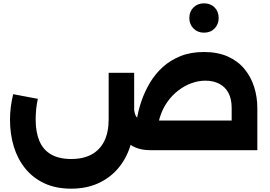

<svg xmlns="http://www.w3.org/2000/svg" viewBox="-20 -901 1618 1152"><path d="M880 0Q784 0 730.5 -61Q677 -122 671 -233L785 -242Q788 -217 796.5 -203Q805 -189 825 -183.5Q845 -178 880 -178H1524V0ZM1370 0V-253Q1370 -308 1350.5 -344Q1331 -380 1295.5 -398.5Q1260 -417 1212 -417Q1170 -417 1128 -401.5Q1086 -386 1049 -357.5Q1012 -329 983.5 -288.5Q955 -248 939 -196.5Q923 -145 923 -85H793Q793 -130 801 -183.5Q809 -237 828.5 -294Q848 -351 879 -403.5Q910 -456 956 -498Q1002 -540 1063.5 -564.5Q1125 -589 1204 -589Q1286 -589 1346.5 -562Q1407 -535 1446 -488Q1485 -441 1504.5 -380.5Q1524 -320 1524 -253V0ZM407 231Q315 231 246.5 199Q178 167 132 110.5Q86 54 63 -21Q40 -96 40 -183Q40 -222 45 -260.5Q50 -299 59 -336L207 -308Q200 -276 197 -245Q194 -214 194 -183Q194 -108 216.5 -55Q239 -2 286.5 25.5Q334 53 407 53Q480 53 530 25.5Q580 -2 606 -55Q632 -108 632 -186V-464H785V-186Q785 -97 760.5 -21.5Q736 54 687.5 110.5Q639 167 568.5 199Q498 231 407 231ZM1204 -705Q1166 -705 1141 -730Q1116 -755 1116 -793Q1116 -832 1141 -856.5Q1166 -881 1204 -881Q1243 -881 1267.5 -856.5Q1292 -832 1292 -793Q1292 -755 1267.5 -730Q1243 -705 1204 -705Z"/></svg>

Font: Alexandria
Style: Bold
Weight: 700
Designer: Mohamed Gaber
Foundry: Kief Type Foundry
Version: Version 5.100